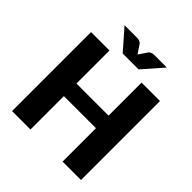

<svg xmlns="http://www.w3.org/2000/svg" viewBox="-238 -1083 1252 1252"><g transform="rotate(45 388.5 -457.0)"><path d="M70.5 0ZM706.5 0H536.5V-308H240.5V0H70.5V-728.5H240.5V-424H536.5V-728.5H706.5ZM193.5 -914.5H305.5Q310 -914.5 315.8 -914.2Q321.5 -914 327.5 -912.2Q333.5 -910.5 339.2 -907Q345 -903.5 350 -897L379.5 -852.5L388.5 -839.5Q390.5 -842.5 392.8 -845.8Q395 -849 397.5 -852.5L426.5 -896.5Q431.5 -903 437.5 -906.8Q443.5 -910.5 449.5 -912.2Q455.5 -914 461.2 -914.2Q467 -914.5 471.5 -914.5H583.5L461.5 -775.5H315.5Z"/></g></svg>

Font: Lato Black
Style: Regular
Weight: 900
Designer: Lukasz Dziedzic
Foundry: tyPoland Lukasz Dziedzic
Version: Version 2.007; 2014-02-27